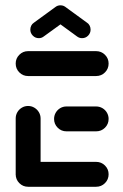

<svg xmlns="http://www.w3.org/2000/svg" viewBox="-20 -714 471 734"><path d="M40 -44.8V-261.1Q40 -274.1 46.3 -285Q52.6 -295.9 63.5 -302.4Q74.4 -308.9 87.4 -308.9Q100.4 -308.9 111.3 -302.4Q122.2 -295.9 128.7 -285Q135.2 -274.1 135.2 -261.1V-44.8ZM395.2 -47.8Q395.2 -27.8 381.3 -13.9Q367.4 0 347.4 0H87.4Q67.8 0 53.9 -13.9Q40 -27.8 40 -47.8Q40 -67.4 53.9 -81.3Q67.8 -95.2 87.4 -95.2H347.4Q367.4 -95.2 381.3 -81.3Q395.2 -67.4 395.2 -47.8ZM186.7 -259.3Q186.7 -272.2 193 -283.1Q199.3 -294.1 210.2 -300.6Q221.1 -307 234.1 -307H347.4Q360.4 -307 371.5 -300.6Q382.6 -294.1 388.9 -283.1Q395.2 -272.2 395.2 -259.3Q395.2 -239.6 381.3 -225.7Q367.4 -211.9 347.4 -211.9H234.1Q214.4 -211.9 200.6 -225.7Q186.7 -239.6 186.7 -259.3ZM40 -471.1Q40 -490.7 53.9 -504.6Q67.8 -518.5 87.4 -518.5H347.4Q367.4 -518.5 381.3 -504.6Q395.2 -490.7 395.2 -471.1Q395.2 -451.1 381.3 -437.2Q367.4 -423.3 347.4 -423.3H87.4Q67.8 -423.3 53.9 -437.2Q40 -451.1 40 -471.1ZM211.1 -693.7Q224.4 -693.7 234.1 -684.1Q243.7 -674.4 243.7 -661.1Q243.7 -653 240 -646.1Q236.3 -639.3 230.4 -634.8L147 -574.4Q138.9 -568.1 128.5 -568.1Q114.8 -568.1 105.4 -577.8Q95.9 -587.4 95.9 -600.7Q95.9 -608.9 99.4 -615.9Q103 -623 109.3 -627L192.2 -687.4Q200.4 -693.7 211.1 -693.7ZM229.6 -687.8 313 -627Q319.3 -623 322.8 -615.9Q326.3 -608.9 326.3 -600.7Q326.3 -587.4 316.9 -577.8Q307.4 -568.1 293.7 -568.1Q283.3 -568.1 274.8 -574.4L192.6 -634.4Z"/></svg>

Font: 26F Galaxy Hebrew Extra Bold
Style: Regular
Weight: 800
Designer: C₂₉H₂₅N₃O₅
Version: Version 1.000